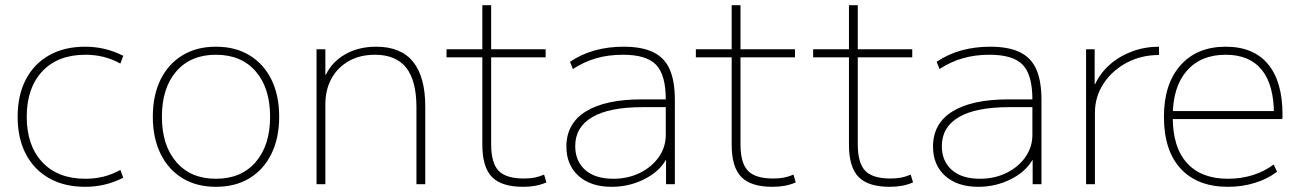

<svg xmlns="http://www.w3.org/2000/svg" viewBox="-20 -710 5009 740"><path d="M308 10Q228 10 169.5 -23Q111 -56 79.5 -116.5Q48 -177 48 -260Q48 -343 79.5 -403.5Q111 -464 169.5 -497Q228 -530 308 -530Q347 -530 383 -521.5Q419 -513 455 -495L444 -465Q411 -483 378 -491Q345 -499 309 -499Q203 -499 143 -435Q83 -371 83 -260Q83 -149 143 -85Q203 -21 309 -21Q345 -21 378 -29Q411 -37 444 -55L455 -25Q419 -7 383 1.5Q347 10 308 10Z M812 10Q738 10 683.5 -23Q629 -56 599 -117Q569 -178 569 -260Q569 -343 599 -403.5Q629 -464 683.5 -497Q738 -530 812 -530Q887 -530 941.5 -497Q996 -464 1026 -403.5Q1056 -343 1056 -260Q1056 -178 1026 -117Q996 -56 941.5 -23Q887 10 812 10ZM812 -21Q910 -21 965.5 -85.5Q1021 -150 1021 -260Q1021 -371 965.5 -435Q910 -499 812 -499Q715 -499 659.5 -435Q604 -371 604 -260Q604 -150 659.5 -85.5Q715 -21 812 -21Z M1200 0V-520H1234V-422H1236Q1260 -472 1311 -501Q1362 -530 1430 -530Q1525 -530 1572 -472Q1619 -414 1619 -300V0H1585V-297Q1585 -399 1545.5 -449Q1506 -499 1425 -499Q1368 -499 1325 -475Q1282 -451 1258 -408Q1234 -365 1234 -307V0Z M1996 10Q1913 10 1876 -28Q1839 -66 1839 -152V-489H1701V-520H1839V-690H1873V-520H2083V-489H1873V-154Q1873 -82 1901.5 -52Q1930 -22 1999 -22Q2023 -22 2040.5 -25.5Q2058 -29 2077 -37L2086 -7Q2065 2 2043.5 6Q2022 10 1996 10Z M2337 10Q2257 10 2210 -32Q2163 -74 2163 -145Q2163 -234 2238 -280.5Q2313 -327 2454 -327H2546Q2546 -421 2509 -460Q2472 -499 2381 -499Q2325 -499 2278 -485.5Q2231 -472 2188 -444L2177 -472Q2222 -502 2273.5 -516Q2325 -530 2383 -530Q2454 -530 2497.5 -509Q2541 -488 2561 -443Q2581 -398 2581 -325V0H2547V-93H2546Q2519 -47 2461.5 -18.5Q2404 10 2337 10ZM2344 -21Q2400 -21 2446 -43.5Q2492 -66 2519 -104.5Q2546 -143 2546 -190V-297H2456Q2328 -297 2262.5 -258.5Q2197 -220 2197 -147Q2197 -89 2235.5 -55Q2274 -21 2344 -21Z M2957 10Q2874 10 2837 -28Q2800 -66 2800 -152V-489H2662V-520H2800V-690H2834V-520H3044V-489H2834V-154Q2834 -82 2862.5 -52Q2891 -22 2960 -22Q2984 -22 3001.5 -25.5Q3019 -29 3038 -37L3047 -7Q3026 2 3004.5 6Q2983 10 2957 10Z M3409 10Q3326 10 3289 -28Q3252 -66 3252 -152V-489H3114V-520H3252V-690H3286V-520H3496V-489H3286V-154Q3286 -82 3314.5 -52Q3343 -22 3412 -22Q3436 -22 3453.5 -25.5Q3471 -29 3490 -37L3499 -7Q3478 2 3456.5 6Q3435 10 3409 10Z M3750 10Q3670 10 3623 -32Q3576 -74 3576 -145Q3576 -234 3651 -280.5Q3726 -327 3867 -327H3959Q3959 -421 3922 -460Q3885 -499 3794 -499Q3738 -499 3691 -485.5Q3644 -472 3601 -444L3590 -472Q3635 -502 3686.5 -516Q3738 -530 3796 -530Q3867 -530 3910.5 -509Q3954 -488 3974 -443Q3994 -398 3994 -325V0H3960V-93H3959Q3932 -47 3874.5 -18.5Q3817 10 3750 10ZM3757 -21Q3813 -21 3859 -43.5Q3905 -66 3932 -104.5Q3959 -143 3959 -190V-297H3869Q3741 -297 3675.5 -258.5Q3610 -220 3610 -147Q3610 -89 3648.5 -55Q3687 -21 3757 -21Z M4166 0V-520H4199V-386H4201Q4221 -429 4258 -461.5Q4295 -494 4344 -512Q4393 -530 4447 -530V-498Q4378 -498 4322 -468Q4266 -438 4233 -387.5Q4200 -337 4200 -275V0Z M4713 10Q4595 10 4530.5 -60Q4466 -130 4466 -260Q4466 -386 4529.5 -458Q4593 -530 4704 -530Q4811 -530 4867 -463Q4923 -396 4923 -268Q4923 -263 4923 -259.5Q4923 -256 4922 -251H4484V-282H4901L4890 -269Q4890 -383 4843 -441Q4796 -499 4704 -499Q4608 -499 4554 -437Q4500 -375 4500 -262V-257Q4500 -142 4555 -81.5Q4610 -21 4713 -21Q4763 -21 4808 -35Q4853 -49 4889 -76L4902 -48Q4865 -20 4816 -5Q4767 10 4713 10Z"/></svg>

Font: M PLUS 2 ExtraLight
Style: Regular
Weight: 250
Designer: Coji Morishita
Foundry: UNDERFOREST DESIGN
Version: Version 1.001